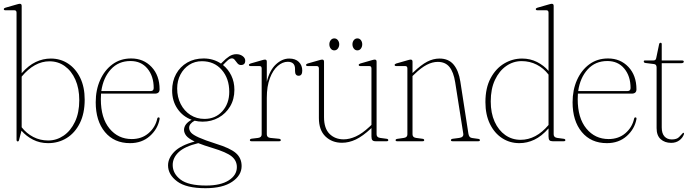

<svg xmlns="http://www.w3.org/2000/svg" viewBox="-23 -743 3632 1010"><path d="M91 -712V-358Q126.5 -398.5 164.8 -416.8Q203 -435 244.5 -435Q295 -435 335.2 -408.5Q375.5 -382 399 -333.5Q422.5 -285 422.5 -219Q422.5 -146.5 397 -95.2Q371.5 -44 328 -17Q284.5 10 230 10Q186.5 10 150.8 -8.2Q115 -26.5 90 -55.5L77.5 -8Q76 1 70.5 1Q64 1 64 -8.5V-676.5Q64 -689 52.5 -689H5.5Q-3 -689 -3 -695Q-3 -700 5.5 -702.5L66.5 -720Q76.5 -723 81.5 -723Q91 -723 91 -712ZM237.5 -420.5Q158 -420.5 91 -340V-73.5Q116.5 -41 152.2 -22.5Q188 -4 230.5 -4Q274.5 -4 311.8 -29.5Q349 -55 371.5 -102.5Q394 -150 394 -216Q394 -278 373.5 -324Q353 -370 317.8 -395.2Q282.5 -420.5 237.5 -420.5Z M816.5 -273Q816.5 -250.5 791.5 -250.5H508.5Q507.5 -236 507.5 -221Q507.5 -122 553 -66.8Q598.5 -11.5 670 -11.5Q722.5 -11.5 758.2 -42.2Q794 -73 804 -118Q805.5 -125.5 811 -125.5Q818 -125.5 816.5 -116.5Q807 -64.5 765.2 -27.2Q723.5 10 661 10Q577.5 10 529 -48.5Q480.5 -107 480.5 -205Q480.5 -270 503.8 -322Q527 -374 568.8 -404.8Q610.5 -435.5 667 -435.5Q732 -435.5 774.2 -390.8Q816.5 -346 816.5 -273ZM663.5 -422Q600 -422 560 -378Q520 -334 510 -264H769Q785.5 -264 785.5 -280Q785.5 -342.5 752.5 -382.2Q719.5 -422 663.5 -422Z M1114 13.5Q1187.5 36 1217.8 62.2Q1248 88.5 1248 130.5Q1248 179.5 1198.2 213.2Q1148.5 247 1057.5 247Q956.5 247 908.8 211.2Q861 175.5 861 127Q861 89 894 55.2Q927 21.5 1001 1.5Q968 -14.5 956.8 -29Q945.5 -43.5 945 -59.5Q945.5 -91.5 985 -113Q939 -129.5 910.8 -170.5Q882.5 -211.5 882.5 -267Q882.5 -316 903.5 -354Q924.5 -392 961.8 -413.8Q999 -435.5 1048 -435.5Q1099.5 -435.5 1139.5 -408.5L1146 -415Q1165 -435 1182.8 -446.5Q1200.5 -458 1220.5 -458Q1239.5 -458 1253.2 -448Q1267 -438 1267 -424Q1267 -401 1244.5 -401Q1233.5 -401 1226.2 -409.8Q1219 -418.5 1212.5 -427.2Q1206 -436 1197 -436Q1187 -436 1176 -426.5Q1165 -417 1150 -401Q1177.5 -379 1193.8 -345.5Q1210 -312 1210 -270.5Q1210 -221 1187.5 -183.2Q1165 -145.5 1127 -124.2Q1089 -103 1043 -103Q1021 -103 1000.5 -108Q972 -92 972 -71Q972 -57 982.2 -45.2Q992.5 -33.5 1022.8 -19.8Q1053 -6 1114 13.5ZM1039 -421Q1001.5 -421 972.2 -402Q943 -383 926 -350.5Q909 -318 909 -277.5Q909 -232 927.5 -195.8Q946 -159.5 978.5 -138.5Q1011 -117.5 1052.5 -117.5Q1110.5 -117.5 1146.8 -158Q1183 -198.5 1183 -260Q1183 -330 1143.5 -375.5Q1104 -421 1039 -421ZM885.5 125Q885.5 170 926.5 201.5Q967.5 233 1061.5 233Q1137.5 233 1180.2 205.8Q1223 178.5 1223 136Q1223 102 1195.8 79.8Q1168.5 57.5 1095 35.5Q1050 22 1020 10Q948.5 27.5 917 57.2Q885.5 87 885.5 125Z M1380.5 -418.5V-312.5Q1395 -373 1428 -404Q1461 -435 1498.5 -435Q1531 -435 1549 -417.2Q1567 -399.5 1567 -371.5Q1567 -344.5 1548 -344.5Q1529 -344.5 1529 -369.5V-380.5Q1529 -418 1490.5 -418Q1463.5 -418 1438.2 -396.2Q1413 -374.5 1396.8 -332Q1380.5 -289.5 1380.5 -228V-36.5Q1380.5 -19.5 1399.5 -17.5L1445 -13Q1454 -12 1454 -5.5Q1454 0 1445.5 0H1300Q1291.5 0 1291.5 -6Q1291.5 -12 1301 -13.5L1334.5 -17.5Q1353.5 -20 1353.5 -36V-383Q1353.5 -395.5 1342 -395.5H1295Q1286.5 -395.5 1286.5 -401.5Q1286.5 -406 1295 -409L1356 -426.5Q1366 -429.5 1371 -429.5Q1380.5 -429.5 1380.5 -418.5Z M1654.5 -122V-383Q1654.5 -395.5 1642.5 -395.5H1595.5Q1587 -395.5 1587 -401.5Q1587 -406 1595.5 -409L1657 -426.5Q1667 -429.5 1672 -429.5Q1681.5 -429.5 1681.5 -418.5V-127Q1681.5 -67.5 1710.5 -38.8Q1739.5 -10 1785 -10Q1815 -10 1848.8 -25.2Q1882.5 -40.5 1921 -76.5L1931 -86V-383Q1931 -395.5 1919.5 -395.5H1872.5Q1864 -395.5 1864 -401.5Q1864 -406 1872.5 -409L1933.5 -426.5Q1943.5 -429.5 1948.5 -429.5Q1958 -429.5 1958 -418.5V-36.5Q1958 -20 1977 -17.5L2010.5 -13Q2019.5 -12 2019.5 -5.5Q2019.5 0 2011 0H1952.5Q1941 0 1936 -5.5Q1931 -11 1931 -25V-69.5L1928 -66.5Q1885 -26.5 1848.8 -9.2Q1812.5 8 1776 8Q1723.5 8 1689 -25.2Q1654.5 -58.5 1654.5 -122ZM1735.5 -478Q1724 -478 1716.8 -487.5Q1709.5 -497 1709.5 -510Q1709.5 -522.5 1716.8 -531.8Q1724 -541 1735.5 -541Q1747 -541 1754.2 -531.8Q1761.5 -522.5 1761.5 -510Q1761.5 -497 1754.2 -487.5Q1747 -478 1735.5 -478ZM1857 -478Q1845.5 -478 1838.2 -487.5Q1831 -497 1831 -510Q1831 -522.5 1838.2 -531.8Q1845.5 -541 1857 -541Q1868.5 -541 1875.5 -531.8Q1882.5 -522.5 1882.5 -510Q1882.5 -497 1875.5 -487.5Q1868.5 -478 1857 -478Z M2147 -418.5V-359L2151.5 -363Q2192.5 -402 2224.2 -418.5Q2256 -435 2289 -435Q2336.5 -435 2363 -403.5Q2389.5 -372 2398.5 -314.5L2441 -40Q2442.5 -30 2447 -24Q2451.5 -18 2464 -16.5L2493 -12.5Q2501.5 -11.5 2501.5 -5.5Q2501.5 0 2493 0H2358Q2349 0 2349 -5.5Q2349 -11.5 2358.5 -13L2393 -17.5Q2417 -21 2414 -40L2371.5 -310Q2363 -364 2341.2 -390.8Q2319.5 -417.5 2280 -417.5Q2251.5 -417.5 2222 -402.2Q2192.5 -387 2158 -353.5L2147 -343V-36.5Q2147 -20 2166 -17.5L2199.5 -13Q2208.5 -12 2208.5 -5.5Q2208.5 0 2200 0H2066Q2058 0 2058 -5.5Q2058 -11 2066.5 -12.5L2101 -17.5Q2120 -20 2120 -36V-383Q2120 -395.5 2108.5 -395.5H2061.5Q2053 -395.5 2053 -401.5Q2053 -406 2061.5 -409L2122.5 -426.5Q2132.5 -429.5 2137.5 -429.5Q2147 -429.5 2147 -418.5Z M2530.5 -206Q2530.5 -280.5 2557.8 -331.5Q2585 -382.5 2629 -408.8Q2673 -435 2723.5 -435Q2766 -435 2801.8 -417Q2837.5 -399 2862.5 -370V-676.5Q2862.5 -689 2851 -689H2804Q2795.5 -689 2795.5 -695Q2795.5 -700 2804 -702.5L2865 -720Q2875 -723 2880 -723Q2889.5 -723 2889.5 -712V-36.5Q2889.5 -20 2908.5 -17.5L2942 -13Q2951 -12 2951 -5.5Q2951 0 2942.5 0H2884Q2872.5 0 2867.5 -5.2Q2862.5 -10.5 2862.5 -25V-67.5Q2826.5 -26.5 2788.2 -8.2Q2750 10 2709 10Q2658.5 10 2618 -16.5Q2577.5 -43 2554 -91.5Q2530.5 -140 2530.5 -206ZM2558.5 -209.5Q2558.5 -148 2579 -102.8Q2599.5 -57.5 2635 -32.5Q2670.5 -7.5 2715.5 -7.5Q2797 -7.5 2862.5 -85.5V-350.5Q2837 -384 2800.5 -402.8Q2764 -421.5 2721 -421.5Q2677 -421.5 2640 -395.8Q2603 -370 2580.8 -322.8Q2558.5 -275.5 2558.5 -209.5Z M3325 -273Q3325 -250.5 3300 -250.5H3017Q3016 -236 3016 -221Q3016 -122 3061.5 -66.8Q3107 -11.5 3178.5 -11.5Q3231 -11.5 3266.8 -42.2Q3302.5 -73 3312.5 -118Q3314 -125.5 3319.5 -125.5Q3326.5 -125.5 3325 -116.5Q3315.5 -64.5 3273.8 -27.2Q3232 10 3169.5 10Q3086 10 3037.5 -48.5Q2989 -107 2989 -205Q2989 -270 3012.2 -322Q3035.5 -374 3077.2 -404.8Q3119 -435.5 3175.5 -435.5Q3240.5 -435.5 3282.8 -390.8Q3325 -346 3325 -273ZM3172 -422Q3108.5 -422 3068.5 -378Q3028.5 -334 3018.5 -264H3277.5Q3294 -264 3294 -280Q3294 -342.5 3261 -382.2Q3228 -422 3172 -422Z M3417.5 -406 3373.5 -411.5Q3363.5 -412.5 3363.5 -420Q3363.5 -425 3370 -425H3414.5Q3427 -425 3429 -437.5L3444 -509.5Q3445.5 -518 3452 -518Q3458 -518 3458 -510.5V-425H3564Q3574 -425 3574 -419Q3574 -410.5 3559.5 -410.5H3458V-72.5Q3458 -41.5 3472.2 -25.5Q3486.5 -9.5 3511 -9.5Q3537 -9.5 3549.2 -22Q3561.5 -34.5 3570 -44Q3576 -46 3575 -37.5Q3568.5 -18 3550.8 -4.8Q3533 8.5 3507.5 8.5Q3474 8.5 3452.5 -10.8Q3431 -30 3431 -69V-388Q3431 -404.5 3417.5 -406Z"/></svg>

Font: Fraunces 144pt S050 Thin
Style: Regular
Weight: 100
Version: Version 1.000; ttfautohint (v1.8.3)